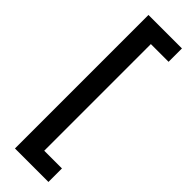

<svg xmlns="http://www.w3.org/2000/svg" viewBox="-297 -732 904 904"><g transform="rotate(45 154.5 -280.5)"><path d="M283 74V164H60V-725H283V-636H165V74Z"/></g></svg>

Font: Noto Sans Thai Looped ExtraCondensed SemiBold
Style: Regular
Weight: 600
Width: 2
Designer: Sasikarn Vongin, Ben Mitchell
Foundry: The Fontpad Ltd
Version: Version 1.001; ttfautohint (v1.8.4.7-5d5b)